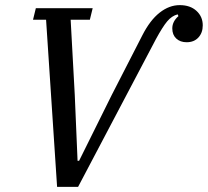

<svg xmlns="http://www.w3.org/2000/svg" viewBox="-20 -730 812 750"><path d="M160 -653H109L120 -698H342L331 -653H256L272 -360L283 -102H289L416 -358L536 -592Q566 -651 603.5 -680.5Q641 -710 682 -710Q723 -710 747.5 -687.5Q772 -665 772 -631Q772 -602 755 -583.5Q738 -565 709 -565Q684 -565 668.5 -579.5Q653 -594 653 -619Q653 -646 677 -667L674 -674Q651 -668 633 -646.5Q615 -625 589 -577L285 0H203Z"/></svg>

Font: IBM Plex Serif Text
Style: Italic
Weight: 450
Italic angle: -14°
Designer: Mike Abbink, Paul van der Laan, Pieter van Rosmalen
Foundry: Bold Monday
Version: Version 3.001